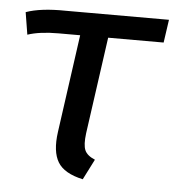

<svg xmlns="http://www.w3.org/2000/svg" viewBox="-44 -569 568 621"><g transform="rotate(5 240.0 -258.0)"><path d="M127.9 -452.1Q66.9 -452.1 27.8 -439L16.1 -511.2Q64 -528.3 145 -526.9H480L469.2 -452.1H289.1L245.1 -138.2Q240.2 -100.1 247.6 -83Q254.9 -65.9 280.8 -55.2L247.1 11.2Q186 -2 165.5 -36.1Q145 -70.3 153.8 -133.8L198.2 -452.1Z"/></g></svg>

Font: FiraSans-Italic
Style: Italic
Weight: 400
Italic angle: -8°
Designer: Carrois Corporate & Edenspiekermann AG
Foundry: Carrois Corporate GbR & Edenspiekermann AG
Version: Version 3.106;PS 003.106;hotconv 1.0.70;makeotf.lib2.5.58329